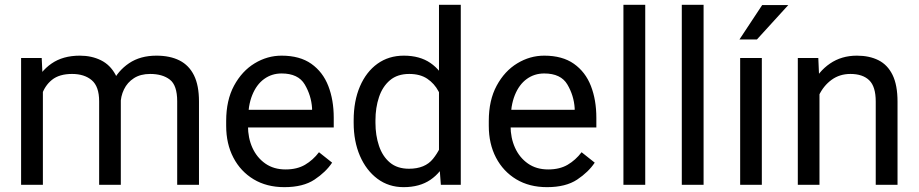

<svg xmlns="http://www.w3.org/2000/svg" viewBox="-20 -770 3828 800"><path d="M158.7 -423.3V0H67.9V-528.3H153.8ZM140.1 -284.2 98.1 -285.6Q98.6 -358.4 122.8 -415.3Q147 -472.2 194.6 -505.1Q242.2 -538.1 312.5 -538.1Q361.8 -538.1 400.4 -519Q439 -500 461.2 -459Q483.4 -418 483.4 -352.1V0H393.1V-347.7Q393.1 -409.7 362.3 -435.8Q331.5 -461.9 280.3 -461.9Q227.1 -461.9 196.5 -437.3Q166 -412.6 153.3 -372.3Q140.6 -332 140.1 -284.2ZM482.4 -334 421.9 -315.4Q422.9 -373 447 -424.1Q471.2 -475.1 517.8 -506.6Q564.5 -538.1 631.8 -538.1Q688.5 -538.1 728 -518.1Q767.6 -498 788.3 -456.1Q809.1 -414.1 809.1 -347.2V0H718.3V-348.1Q718.3 -414.6 687.7 -438.2Q657.2 -461.9 605.5 -461.9Q565.4 -461.9 538.1 -444.3Q510.7 -426.8 496.6 -397.5Q482.4 -368.2 482.4 -334Z M1165 9.8Q1091.3 9.8 1036.9 -22.9Q982.4 -55.7 952.4 -113.3Q922.4 -170.9 922.4 -245.6V-266.1Q922.4 -352.5 955.3 -413.3Q988.3 -474.1 1041 -506.1Q1093.8 -538.1 1153.3 -538.1Q1229 -538.1 1277.1 -504.2Q1325.2 -470.2 1347.9 -411.9Q1370.6 -353.5 1370.6 -279.3V-238.8H976.1V-312.5H1280.3V-319.3Q1276.9 -372.1 1249.8 -418Q1222.7 -463.9 1153.3 -463.9Q1112.3 -463.9 1080.6 -440.9Q1048.8 -418 1031 -373.8Q1013.2 -329.6 1013.2 -266.1V-245.6Q1013.2 -195.3 1031.7 -154.3Q1050.3 -113.3 1085.4 -88.6Q1120.6 -64 1169.9 -64Q1217.8 -64 1251 -83.5Q1284.2 -103 1309.1 -135.7L1363.8 -92.3Q1337.9 -53.2 1290.5 -21.7Q1243.2 9.8 1165 9.8Z M1809.1 -102.5V-750H1899.9V0H1816.9ZM1453.6 -258.3V-268.6Q1453.6 -349.1 1479.7 -409.9Q1505.9 -470.7 1552.7 -504.4Q1599.6 -538.1 1662.6 -538.1Q1729 -538.1 1773.4 -507.6Q1817.9 -477.1 1843 -420.7Q1868.2 -364.3 1875.5 -286.1V-241.2Q1868.2 -164.1 1843.3 -107.7Q1818.4 -51.3 1773.4 -20.8Q1728.5 9.8 1661.6 9.8Q1599.6 9.8 1552.7 -25.1Q1505.9 -60.1 1479.7 -120.6Q1453.6 -181.2 1453.6 -258.3ZM1544.4 -268.6V-258.3Q1544.4 -206.1 1559.1 -162.4Q1573.7 -118.7 1604.5 -92.8Q1635.3 -66.9 1684.1 -66.9Q1751 -66.9 1784.2 -108.2Q1817.4 -149.4 1832 -204.1V-321.8Q1824.2 -357.4 1807.1 -389.6Q1790 -421.9 1760.3 -441.9Q1730.5 -461.9 1685.1 -461.9Q1635.7 -461.9 1604.7 -435.5Q1573.7 -409.2 1559.1 -365.2Q1544.4 -321.3 1544.4 -268.6Z M2259.3 9.8Q2185.5 9.8 2131.1 -22.9Q2076.7 -55.7 2046.6 -113.3Q2016.6 -170.9 2016.6 -245.6V-266.1Q2016.6 -352.5 2049.6 -413.3Q2082.5 -474.1 2135.3 -506.1Q2188 -538.1 2247.6 -538.1Q2323.2 -538.1 2371.3 -504.2Q2419.4 -470.2 2442.1 -411.9Q2464.8 -353.5 2464.8 -279.3V-238.8H2070.3V-312.5H2374.5V-319.3Q2371.1 -372.1 2344 -418Q2316.9 -463.9 2247.6 -463.9Q2206.5 -463.9 2174.8 -440.9Q2143.1 -418 2125.2 -373.8Q2107.4 -329.6 2107.4 -266.1V-245.6Q2107.4 -195.3 2126 -154.3Q2144.5 -113.3 2179.7 -88.6Q2214.8 -64 2264.2 -64Q2312 -64 2345.2 -83.5Q2378.4 -103 2403.3 -135.7L2458 -92.3Q2432.1 -53.2 2384.8 -21.7Q2337.4 9.8 2259.3 9.8Z M2668.5 -750V0H2577.6V-750Z M2911.6 -750V0H2820.8V-750Z M3154.3 -528.3V0H3064V-528.3ZM3061 -605.5 3155.8 -749H3264.6L3133.8 -605.5Z M3394.5 -415.5V0H3304.2V-528.3H3389.6ZM3373 -284.2 3335.4 -285.6Q3335.9 -358.4 3363 -415.3Q3390.1 -472.2 3438.2 -505.1Q3486.3 -538.1 3550.3 -538.1Q3602.5 -538.1 3640.4 -519Q3678.2 -500 3699 -457.8Q3719.7 -415.5 3719.7 -346.2V0H3628.9V-347.2Q3628.9 -409.2 3601.8 -435.5Q3574.7 -461.9 3523.4 -461.9Q3478.5 -461.9 3444.8 -437.3Q3411.1 -412.6 3392.1 -372.3Q3373 -332 3373 -284.2Z"/></svg>

Font: RobotoDEMO
Style: Regular
Weight: 400
Designer: Christian Robertson
Foundry: Google
Version: Version 2.136